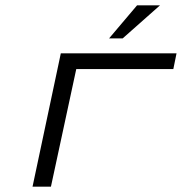

<svg xmlns="http://www.w3.org/2000/svg" viewBox="-20 -700 682 720"><path d="M102 0H171L266 -441H630L642 -500H208L203 -476ZM389 -556H440L580 -680H494Z"/></svg>

Font: LT Wave Mono Light
Style: Italic
Weight: 300
Designer: Daniel Lyons
Version: Version 2.5 (Glyphs App)